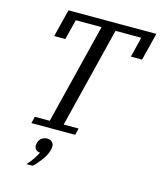

<svg xmlns="http://www.w3.org/2000/svg" viewBox="-134 -794 946 1131"><g transform="rotate(15 338.5 -228.5)"><path d="M112 -41H203L355 -653H198L167 -530H99L141 -698H677L635 -530H567L597 -653H440L288 -41H379L369 0H102ZM136 241Q153 224 170 199.5Q187 175 196 155Q181 155 171 145Q161 135 161 121Q161 112 165 100Q170 83 184.5 73.5Q199 64 216 64Q235 64 246 74.5Q257 85 257 101Q257 111 254 123Q250 139 241.5 155.5Q233 172 221.5 187.5Q210 203 198 217Q186 231 174 241H136Z"/></g></svg>

Font: IBM Plex Serif
Style: Italic
Weight: 400
Italic angle: -14°
Designer: Mike Abbink, Paul van der Laan, Pieter van Rosmalen
Foundry: Bold Monday
Version: Version 3.001